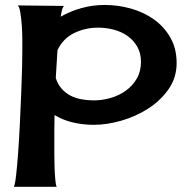

<svg xmlns="http://www.w3.org/2000/svg" viewBox="-20 -511 751 768"><path d="M398.4 -491.2Q451.2 -491.2 502.4 -477.1Q553.7 -462.9 594.7 -434.1Q635.7 -405.3 661.1 -361.3Q686.5 -317.4 686.5 -258.8Q686.5 -200.2 654.3 -154.3Q622.1 -108.4 572.8 -76.7Q523.4 -44.9 465.3 -28.3Q407.2 -11.7 355.5 -11.7Q314.5 -11.7 274.4 -20.5Q234.4 -29.3 198.2 -50.8Q197.3 -20.5 197.3 9.3Q197.3 39.1 197.3 69.3Q197.3 80.1 197.3 105Q197.3 129.9 198.2 157.2Q199.2 184.6 201.2 207.5Q203.1 230.5 207 236.3H35.2Q40 228.5 44.4 190.4Q48.8 152.3 52.7 98.1Q56.6 43.9 59.6 -19Q62.5 -82 64.9 -139.6Q67.4 -197.3 68.4 -243.7Q69.3 -290 69.3 -310.5Q69.3 -321.3 69.3 -348.6Q69.3 -376 67.4 -405.8Q65.4 -435.5 61.5 -460Q57.6 -484.4 50.8 -489.3L236.3 -487.3Q229.5 -480.5 227.1 -467.3Q224.6 -454.1 222.7 -444.3Q262.7 -466.8 307.1 -479Q351.6 -491.2 398.4 -491.2ZM354.5 -109.4Q388.7 -109.4 422.4 -119.1Q456.1 -128.9 483.4 -148.4Q510.7 -168 527.3 -196.8Q543.9 -225.6 543.9 -263.7Q543.9 -298.8 528.8 -324.7Q513.7 -350.6 489.3 -367.7Q464.8 -384.8 434.1 -392.6Q403.3 -400.4 372.1 -400.4Q321.3 -400.4 276.9 -378.9Q232.4 -357.4 210 -310.5Q208 -282.2 206.5 -254.9Q205.1 -227.5 203.1 -199.2Q210.9 -173.8 226.6 -156.2Q242.2 -138.7 262.2 -128.4Q282.2 -118.2 306.2 -113.8Q330.1 -109.4 354.5 -109.4Z"/></svg>

Font: Cherry Cream Soda
Style: Regular
Weight: 400
Designer: Font Diner, Inc
Foundry: Font Diner, Inc
Version: Version 1.001